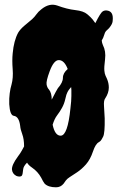

<svg xmlns="http://www.w3.org/2000/svg" viewBox="-20 -756 518 821"><path d="M438.5 -710.9Q465.8 -707 461.9 -668.9Q461.9 -658.2 454.6 -647Q447.3 -635.7 442.4 -631.8Q437.5 -627.9 433.1 -623Q428.7 -618.2 425.3 -606Q421.9 -593.8 415 -583Q416 -572.3 419.9 -563.5Q433.6 -537.1 429.2 -502.4Q424.8 -467.8 426.3 -453.6Q427.7 -439.5 431.2 -432.6Q434.6 -425.8 437.5 -418.9Q445.3 -400.4 445.3 -381.8Q445.3 -358.4 429.7 -335Q422.9 -326.2 424.8 -300.8Q426.8 -275.4 427.7 -250Q428.7 -186.5 420.9 -171.4Q413.1 -156.2 409.7 -153.3Q406.2 -150.4 403.3 -148.4Q388.7 -141.6 377.4 -107.9Q366.2 -74.2 347.7 -53.2Q329.1 -32.2 309.1 -19Q289.1 -5.9 277.8 1.5Q266.6 8.8 261.7 15.6Q256.8 22.5 252 29.3Q239.3 44.9 219.7 44.9Q186.5 44.9 170.9 29.3Q164.1 20.5 156.2 3.9Q141.6 -22.5 117.2 -39.1Q101.6 -49.8 95.7 -60.5Q80.1 -44.9 79.1 -32.2Q77.1 -9.8 73.7 -5.4Q70.3 -1 63.5 -1Q56.6 -1 49.8 -3.9Q33.2 -12.7 31.2 -30.3Q29.3 -49.8 56.6 -86.9Q68.4 -102.5 73.7 -112.8Q79.1 -123 83 -129.9Q83 -161.1 75.2 -182.1Q67.4 -203.1 66.4 -216.8Q61.5 -257.8 39.1 -260.7Q22.5 -262.7 19.5 -310.5Q18.6 -335 21.5 -356.9Q24.4 -378.9 29.3 -394.5Q37.1 -422.9 34.2 -460.4Q31.2 -498 34.2 -527.3Q39.1 -582 57.6 -616.2Q66.4 -630.9 83.5 -645.5Q100.6 -660.2 117.2 -673.8Q127.9 -683.6 135.7 -694.8Q143.6 -706.1 156.2 -715.8Q190.4 -744.1 224.6 -732.4Q266.6 -716.8 301.8 -712.9Q336.9 -709 353 -695.3Q369.1 -681.6 376 -672.9Q382.8 -664.1 384.3 -661.6Q385.7 -659.2 387.7 -657.2Q410.2 -702.1 419.4 -707.5Q428.7 -712.9 438.5 -710.9ZM227.5 -378.9Q249 -403.3 249 -423.3Q249 -443.4 269.5 -460.9Q254.9 -499 231.4 -499Q210 -499 192.4 -451.2Q176.8 -409.2 179.2 -395Q181.6 -380.9 189.5 -373Q201.2 -358.4 201.2 -330.1Q222.7 -372.1 227.5 -378.9ZM205.1 -222.7Q214.8 -175.8 239.3 -175.8Q269.5 -175.8 281.2 -293Q285.2 -325.2 285.2 -345.7V-372.1Q285.2 -377.9 284.2 -383.8Q280.3 -378.9 276.9 -375Q273.4 -371.1 268.6 -362.3Q263.7 -353.5 259.3 -333Q254.9 -312.5 245.1 -294.9Q235.4 -277.3 224.1 -262.7Q212.9 -248 205.1 -222.7Z"/></svg>

Font: Creepster
Style: Regular
Weight: 400
Designer: Font Diner, Inc
Foundry: Font Diner, Inc
Version: Version 1.002